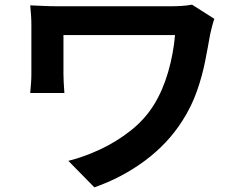

<svg xmlns="http://www.w3.org/2000/svg" viewBox="-20 -751 1040 826"><path d="M902 -670Q898 -659 892 -636.5Q886 -614 884 -603Q875 -551 862.5 -487.5Q850 -424 827 -358.5Q804 -293 765 -232Q703 -134 604.5 -60.5Q506 13 386 55L274 -59Q342 -76 411.5 -108.5Q481 -141 542 -189Q603 -237 642 -300Q680 -361 703 -440Q726 -519 733 -600H253V-433Q253 -422 254 -398Q255 -374 257 -351H110Q112 -374 113.5 -393.5Q115 -413 115 -433V-644Q115 -664 113.5 -686.5Q112 -709 110 -728Q134 -727 166 -725.5Q198 -724 233 -724H711Q737 -724 761.5 -725.5Q786 -727 806 -731Z"/></svg>

Font: Chiron Sans HK TT
Style: Bold
Weight: 700
Designer: Ryoko NISHIZUKA 西塚涼子 (kana, bopomofo & ideographs); Paul D. Hunt (Latin, Greek & Cyrillic); Sandoll Communications 산돌커뮤니
Foundry: Adobe
Version: Version 2.022;hotconv 1.0.109;makeotfexe 2.5.65596